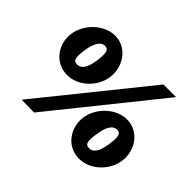

<svg xmlns="http://www.w3.org/2000/svg" viewBox="-149 -996 1268 1268"><g transform="rotate(45 484.5 -362.0)"><path d="M293 -734C189 -734 94 -639 79 -538C63 -428 138 -325 252 -325C357 -325 448 -416 462 -516C478 -627 404 -734 293 -734ZM864 -731H746L155 2L273 4ZM248 -421C212 -421 209 -451 217 -515C228 -593 252 -639 294 -639C329 -639 333 -606 324 -537C314 -463 292 -421 248 -421ZM740 -398C635 -398 541 -304 526 -203C511 -93 584 10 698 10C803 10 895 -81 909 -181C925 -292 851 -398 740 -398ZM695 -86C659 -86 655 -116 665 -180C675 -258 699 -304 742 -304C777 -304 781 -271 771 -202C760 -128 740 -86 695 -86Z"/></g></svg>

Font: United Sans Black
Style: Italic
Weight: 900
Italic angle: -8°
Designer: Pablo Impallari, Rodrigo Fuenzalida (Modified by Dan O. Williams)
Version: Version 1.000;PS 001.000;hotconv 1.0.88;makeotf.lib2.5.64775